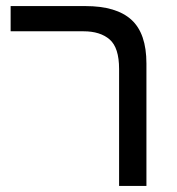

<svg xmlns="http://www.w3.org/2000/svg" viewBox="-20 -612 582 632"><path d="M372 0V-385Q372 -455 341 -482Q310 -509 255 -509H15V-592H261Q363 -592 412.5 -547Q462 -502 462 -403V0Z"/></svg>

Font: Noto Sans Hebrew
Style: Regular
Weight: 400
Designer: Monotype Design Team
Foundry: Monotype Imaging Inc.
Version: Version 2.003;January 10, 2023;FontCreator 14.0.0.2877 64-bi